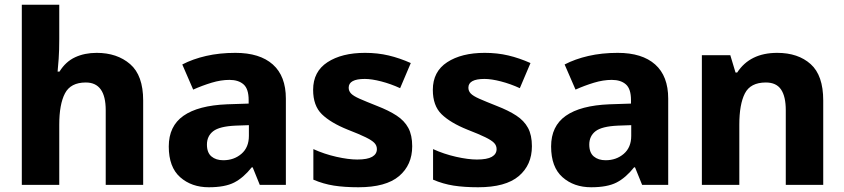

<svg xmlns="http://www.w3.org/2000/svg" viewBox="-20 -780 3562 810"><path d="M230 -615Q230 -567 227.5 -532Q225 -497 223 -478H231Q257 -520 297 -538.5Q337 -557 388 -557Q474 -557 529 -509.5Q584 -462 584 -356V0H426V-315Q426 -432 342 -432Q278 -432 254 -386Q230 -340 230 -254V0H72V-760H230Z M973 -557Q1076 -557 1131 -508Q1186 -459 1186 -364V0H1076L1046 -74H1042Q1007 -30 968 -10Q929 10 861 10Q788 10 740 -32.5Q692 -75 692 -162Q692 -248 754 -291.5Q816 -335 938 -340L1029 -343V-358Q1029 -405 1007.5 -424Q986 -443 948 -443Q912 -443 872.5 -431Q833 -419 795 -402L749 -508Q793 -531 849.5 -544Q906 -557 973 -557ZM974 -250Q906 -247 879.5 -226.5Q853 -206 853 -170Q853 -136 872 -120Q891 -104 922 -104Q967 -104 998.5 -131Q1030 -158 1030 -207V-252Z M1719 -163Q1719 -84 1663.5 -37Q1608 10 1492 10Q1433 10 1388.5 3Q1344 -4 1302 -22V-151Q1348 -130 1399 -118.5Q1450 -107 1487 -107Q1530 -107 1550 -118.5Q1570 -130 1570 -151Q1570 -166 1559.5 -177Q1549 -188 1522.5 -201Q1496 -214 1447 -233Q1375 -262 1338 -298Q1301 -334 1301 -401Q1301 -478 1361.5 -517.5Q1422 -557 1520 -557Q1573 -557 1619.5 -546Q1666 -535 1713 -514L1668 -408Q1629 -426 1588.5 -436.5Q1548 -447 1519 -447Q1451 -447 1451 -410Q1451 -396 1461 -385.5Q1471 -375 1497 -363.5Q1523 -352 1571 -333Q1620 -314 1653 -292.5Q1686 -271 1702.5 -240.5Q1719 -210 1719 -163Z M2224 -163Q2224 -84 2168.5 -37Q2113 10 1997 10Q1938 10 1893.5 3Q1849 -4 1807 -22V-151Q1853 -130 1904 -118.5Q1955 -107 1992 -107Q2035 -107 2055 -118.5Q2075 -130 2075 -151Q2075 -166 2064.5 -177Q2054 -188 2027.5 -201Q2001 -214 1952 -233Q1880 -262 1843 -298Q1806 -334 1806 -401Q1806 -478 1866.5 -517.5Q1927 -557 2025 -557Q2078 -557 2124.5 -546Q2171 -535 2218 -514L2173 -408Q2134 -426 2093.5 -436.5Q2053 -447 2024 -447Q1956 -447 1956 -410Q1956 -396 1966 -385.5Q1976 -375 2002 -363.5Q2028 -352 2076 -333Q2125 -314 2158 -292.5Q2191 -271 2207.5 -240.5Q2224 -210 2224 -163Z M2586 -557Q2689 -557 2744 -508Q2799 -459 2799 -364V0H2689L2659 -74H2655Q2620 -30 2581 -10Q2542 10 2474 10Q2401 10 2353 -32.5Q2305 -75 2305 -162Q2305 -248 2367 -291.5Q2429 -335 2551 -340L2642 -343V-358Q2642 -405 2620.5 -424Q2599 -443 2561 -443Q2525 -443 2485.5 -431Q2446 -419 2408 -402L2362 -508Q2406 -531 2462.5 -544Q2519 -557 2586 -557ZM2587 -250Q2519 -247 2492.5 -226.5Q2466 -206 2466 -170Q2466 -136 2485 -120Q2504 -104 2535 -104Q2580 -104 2611.5 -131Q2643 -158 2643 -207V-252Z M3259 -557Q3347 -557 3400 -509.5Q3453 -462 3453 -356V0H3295V-315Q3295 -373 3275 -402.5Q3255 -432 3211 -432Q3146 -432 3122.5 -386Q3099 -340 3099 -254V0H2941V-547H3061L3083 -474H3090Q3144 -557 3259 -557Z"/></svg>

Font: Noto Sans Oriya
Style: Bold
Weight: 700
Designer: Amélie Bonet and Sol Matas
Foundry: Google LLC
Version: Version 2.006; ttfautohint (v1.8.4.7-5d5b)